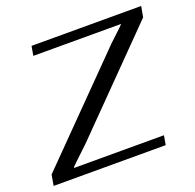

<svg xmlns="http://www.w3.org/2000/svg" viewBox="-107 -694 817 805"><g transform="rotate(-20 301.5 -291.5)"><path d="M0 0 8.3 -47.9 414.6 -460.4Q423.8 -471.2 457.8 -502.4Q491.7 -533.7 496.6 -539.6L497.1 -541.5H106.4L113.8 -583.5H603L594.2 -535.6L188.5 -123Q181.6 -116.2 162.4 -98.1Q143.1 -80.1 127.2 -64.9Q111.3 -49.8 106.9 -44.9L106.4 -41.5H507.3L500 0Z"/></g></svg>

Font: Resagnicto
Style: Italic
Weight: 500
Italic angle: -10°
Version: Version 0.999